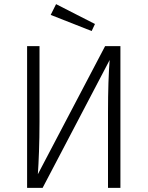

<svg xmlns="http://www.w3.org/2000/svg" viewBox="-20 -908 713 928"><path d="M251 -888 225 -836 423 -758 439 -792ZM562 -685H488L163 -66C167 -125 171 -216 171 -320V-685H111V0H186L510 -618C505 -557 502 -468 502 -365V0H562Z"/></svg>

Font: FiraGO Light
Style: Regular
Weight: 300
Designer: bBox Type
Foundry: bBox Type GmbH
Version: Version 1.001;PS 001.001;hotconv 1.0.88;makeotf.lib2.5.64775